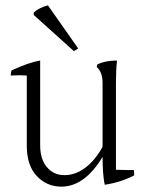

<svg xmlns="http://www.w3.org/2000/svg" viewBox="-20 -785 559 717"><path d="M272 -604 256 -594 106 -729V-738Q125 -756 159 -765ZM413 -477V-151Q442 -150 457 -150Q472 -150 480 -150Q481 -142 481 -137.5Q481 -133 481 -130Q431 -104 371 -95Q363 -135 363 -199Q296 -88 209 -88Q155 -88 117.5 -127.5Q80 -167 80 -241V-503Q68 -504 53 -504Q38 -504 20 -503Q20 -513 23 -522Q88 -552 130 -559V-243Q130 -191 155 -161Q180 -131 221 -131Q262 -131 299 -159Q336 -187 363 -237V-475Q363 -516 341 -535Q343 -543 344 -545Q375 -559 417 -559Q413 -523 413 -477Z"/></svg>

Font: Halant Light
Style: Regular
Weight: 300
Designer: Hitesh Malaviya (Devanagari), Satya Rajpurohit (Latin)
Foundry: Indian Type Foundry
Version: Version 1.101;PS 1.0;hotconv 1.0.78;makeotf.lib2.5.61930; tt